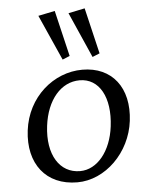

<svg xmlns="http://www.w3.org/2000/svg" viewBox="-56 -841 684 895"><g transform="rotate(-5 286.5 -393.5)"><path d="M270 9C401 9 520 -108 538 -255C557 -409 477 -512 338 -512C203 -512 79 -407 60 -252C41 -98 123 9 270 9ZM152 -266C167 -386 234 -464 321 -464C413 -464 464 -372 447 -237C433 -123 368 -42 287 -42C192 -42 135 -131 152 -266ZM156 -780 251 -567 285 -581 234 -796ZM297 -780 391 -567 425 -581 374 -796Z"/></g></svg>

Font: TPK Tissa Web
Style: Italic
Weight: 400
Italic angle: -7°
Designer: Jacques Le Bailly, Suppakit Chalermlarp | Katatrad Co.,Ltd.
Foundry: Jacques Le Bailly, Cadson Demak Co.,Ltd.
Version: Version 5.000;Glyphs 3.1.2 (3151)